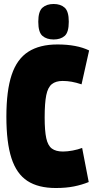

<svg xmlns="http://www.w3.org/2000/svg" viewBox="-20 -933 478 963"><path d="M12 -348Q12 -478 38.5 -557.5Q65 -637 122 -673.5Q179 -710 268 -710Q365 -710 427 -680L389 -510Q362 -519 339.5 -523Q317 -527 294 -527Q260 -527 240 -511Q220 -495 212 -455.5Q204 -416 204 -344Q204 -277 212 -240Q220 -203 240 -188Q260 -173 296 -173Q318 -173 344.5 -178Q371 -183 392 -191L425 -20Q391 -6 351 2Q311 10 260 10Q172 10 117.5 -25.5Q63 -61 37.5 -139.5Q12 -218 12 -348ZM249 -735Q214 -735 193 -753Q172 -771 172 -824Q172 -876 193 -894.5Q214 -913 249 -913Q284 -913 304.5 -894.5Q325 -876 325 -824Q325 -771 304.5 -753Q284 -735 249 -735Z"/></svg>

Font: Georama Condensed Black
Style: Regular
Weight: 900
Width: 3
Designer: Jean-Baptiste Levee
Foundry: Production Type
Version: Version 1.000